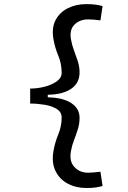

<svg xmlns="http://www.w3.org/2000/svg" viewBox="-20 -814 626 938"><path d="M401.9 104.5Q351.1 104.5 310.8 83Q270.5 61.5 251 21Q231.4 -19.5 241.2 -76.2Q248.5 -118.2 264.9 -157.7Q281.2 -197.3 281.2 -240.2Q281.2 -266.6 257.3 -281.5Q233.4 -296.4 198 -302.2Q162.6 -308.1 127.4 -308.1V-381.3Q161.6 -381.3 197 -390.1Q232.4 -398.9 256.8 -416.3Q281.2 -433.6 281.2 -458Q281.2 -502.9 264.9 -541.7Q248.5 -580.6 241.2 -622.1Q231.4 -676.8 251.2 -715.1Q271 -753.4 311 -773.7Q351.1 -793.9 401.9 -793.9Q429.2 -793.9 447.5 -791.3Q465.8 -788.6 481 -784.2L470.7 -714.4Q454.1 -716.8 438.7 -718Q423.3 -719.2 410.6 -719.2Q369.6 -719.2 344 -693.8Q318.4 -668.5 326.7 -622.1Q331.5 -593.8 341.6 -567.4Q351.6 -541 360.1 -514.6Q368.7 -488.3 368.7 -460Q368.7 -408.2 327.6 -380.1Q286.6 -352.1 213.4 -351.1V-338.4Q286.6 -337.4 327.6 -310.8Q368.7 -284.2 368.7 -238.3Q368.7 -209 360.1 -182.1Q351.6 -155.3 341.6 -129.4Q331.5 -103.5 326.7 -76.2Q317.4 -25.9 343.5 2Q369.6 29.8 410.6 29.8Q423.3 29.8 438.7 28.3Q454.1 26.9 470.7 24.9L481 94.7Q465.8 99.1 447.5 101.8Q429.2 104.5 401.9 104.5Z"/></svg>

Font: Cascadia Mono NF SemiLight
Style: Regular
Weight: 350
Monospace: yes
Designer: Aaron Bell
Foundry: Saja Typeworks
Version: Version 2404.023; ttfautohint (v1.8.4)